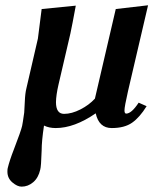

<svg xmlns="http://www.w3.org/2000/svg" viewBox="-20 -468 575 720"><path d="M61 231.9Q44.9 231.9 26.4 216.1Q7.8 200.2 7.8 175.8Q7.8 167 8.8 163.1Q15.6 134.3 32.2 91.8Q59.1 22 63 3.9Q64.9 -3.9 70.8 -45.9Q71.8 -54.7 73 -86.4Q74.2 -118.2 79.1 -137.2L122.1 -323.2L136.2 -434.1L264.2 -446.8Q251 -375 244.1 -342.8L199.2 -149.9Q190.4 -111.8 189.9 -85Q189.9 -41 220.2 -41Q249 -41 281.5 -57.6Q314 -74.2 335.9 -98.1L414.1 -434.1L535.2 -448.2L460 -126Q446.8 -67.9 446.8 -54.2Q446.8 -42 453.1 -42Q473.1 -42 500 -83L529.8 -69.8Q503.9 -27.8 475.3 -7.8Q446.8 12.2 398.9 12.2Q351.1 12.2 338.9 -43Q258.8 12.2 189 12.2Q164.1 12.2 145 2.9Q136.2 61 136.2 96.2Q134.3 157.2 130.9 168Q124 198.7 104.5 215.3Q85 231.9 61 231.9Z"/></svg>

Font: Linux Libertine O
Style: Semibold Italic
Weight: 600
Italic angle: -11.5°
Designer: Philipp H. Poll
Foundry: Philipp H. Poll
Version: Version 5.1.2